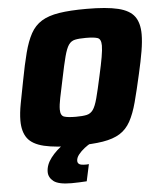

<svg xmlns="http://www.w3.org/2000/svg" viewBox="-59 -747 826 998"><g transform="rotate(-5 353.5 -248.0)"><path d="M314 8Q208 8 147.5 -6.5Q87 -21 62 -55Q37 -89 37 -147Q37 -185 46.5 -235.5Q56 -286 69 -352Q85 -437 100.5 -496.5Q116 -556 137.5 -595Q159 -634 194.5 -656Q230 -678 286.5 -687Q343 -696 429 -696Q534 -696 594 -681.5Q654 -667 679 -633Q704 -599 704 -540Q704 -502 695.5 -451.5Q687 -401 672 -336Q653 -251 637 -191Q621 -131 599.5 -92Q578 -53 543.5 -31.5Q509 -10 454 -1Q399 8 314 8ZM327 -142Q362 -142 382.5 -146.5Q403 -151 416 -169Q429 -187 440 -228.5Q451 -270 467 -344Q480 -402 486.5 -439.5Q493 -477 493 -499Q493 -533 474.5 -539.5Q456 -546 413 -546Q377 -546 356.5 -541.5Q336 -537 323.5 -519Q311 -501 300 -459.5Q289 -418 274 -344Q261 -284 253.5 -246.5Q246 -209 246 -187Q246 -155 265 -148.5Q284 -142 327 -142ZM274 200Q206 200 180.5 180Q155 160 155 131Q155 94 182.5 58Q210 22 256 -10L394 0Q376 9 357.5 23.5Q339 38 326 54.5Q313 71 313 87Q313 98 321.5 104Q330 110 354 110Q357 110 361 110Q365 110 372 109L353 197Q337 198 314.5 199Q292 200 274 200Z"/></g></svg>

Font: Saira ExtraBold
Style: Italic
Weight: 800
Italic angle: -12°
Designer: Hector Gatti with collaboration of the Omnibus-Type team
Foundry: Omnibus-Type
Version: Version 1.100; ttfautohint (v1.8.3)